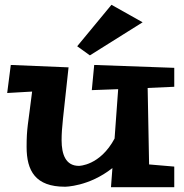

<svg xmlns="http://www.w3.org/2000/svg" viewBox="-20 -770 768 801"><path d="M707 -75 602 -84 596 -403 707 -408V-487L373 -499L363 -394L473 -398L458 -192C397 -78 309 -78 309 -78C254 -78 237 -126 237 -185C237 -239 243 -272 266 -489L25 -499L10 -382L114 -388C97 -248 91 -237 91 -157C91 -57 128 9 251 9C251 9 351 9 449 -69L443 11H707ZM445 -750 302 -577 355 -539 575 -677Z"/></svg>

Font: Peralta
Style: Regular
Weight: 400
Designer: Astigmatic (AOETI)
Foundry: Astigmatic (AOETI)
Version: Version 1.000